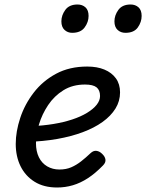

<svg xmlns="http://www.w3.org/2000/svg" viewBox="-20 -815 650 854"><path d="M234 19Q175 19 134 -6.5Q93 -32 71.5 -75.5Q50 -119 50 -175Q50 -230 70 -290.5Q90 -351 130 -403Q170 -455 229.5 -487Q289 -519 368 -519Q412 -519 444.5 -505.5Q477 -492 495.5 -466.5Q514 -441 514 -404Q514 -365 493.5 -332Q473 -299 436 -272.5Q399 -246 348 -227Q297 -208 235 -197Q173 -186 102 -184L122 -254Q172 -256 217.5 -263.5Q263 -271 301 -283.5Q339 -296 367 -313Q395 -330 410 -349Q425 -368 425 -388Q425 -414 409.5 -426.5Q394 -439 358 -439Q303 -439 262 -413.5Q221 -388 194 -347.5Q167 -307 153.5 -262Q140 -217 140 -178Q140 -142 153 -115.5Q166 -89 190 -75Q214 -61 244 -61Q274 -61 297 -71Q320 -81 341 -97.5Q362 -114 383 -134Q396 -146 409.5 -144Q423 -142 434 -131Q447 -119 449 -105.5Q451 -92 438 -79Q404 -44 371 -22.5Q338 -1 304 9Q270 19 234 19ZM301 -669Q281 -669 267 -682Q253 -695 253 -720Q253 -747 270.5 -771Q288 -795 325 -795Q346 -795 360 -782.5Q374 -770 374 -744Q374 -717 356.5 -693Q339 -669 301 -669ZM538 -669Q517 -669 503 -682Q489 -695 489 -720Q489 -747 506.5 -771Q524 -795 561 -795Q582 -795 596 -782.5Q610 -770 610 -744Q610 -717 593 -693Q576 -669 538 -669Z"/></svg>

Font: Playwrite DK Loopet
Style: Regular
Weight: 400
Designer: Veronika Burian, José Scaglione
Foundry: TypeTogether
Version: Version 1.002